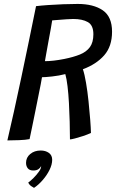

<svg xmlns="http://www.w3.org/2000/svg" viewBox="-20 -682 587 951"><path d="M16.5 13.5Q31.5 -50 49 -129.2Q66.5 -208.5 85.2 -296.8Q104 -385 122.5 -475.5Q141 -566 158.5 -651.5Q182.5 -654.5 218.5 -657Q254.5 -659.5 293.2 -661Q332 -662.5 364.5 -662.5Q443 -662.5 489 -631Q535 -599.5 535 -525Q535 -452.5 496.2 -408.2Q457.5 -364 390.5 -339Q399 -314.5 406.2 -271.5Q413.5 -228.5 418.5 -180.2Q423.5 -132 426.8 -89.5Q430 -47 430.5 -23.5Q413.5 -15.5 391.5 -8.2Q369.5 -1 351 3.8Q332.5 8.5 326.5 8.5Q326.5 -32 325.2 -78.8Q324 -125.5 321.5 -171.2Q319 -217 314.5 -254.8Q310 -292.5 303.5 -315Q272.5 -307 237.8 -303.2Q203 -299.5 188 -299.5Q187 -291 181.8 -264.8Q176.5 -238.5 169.2 -202Q162 -165.5 154 -126.2Q146 -87 138.8 -51.8Q131.5 -16.5 126.5 7Q107 11 74.8 12.2Q42.5 13.5 16.5 13.5ZM202.5 -379Q243 -379 298.5 -390Q343.5 -399 375.8 -412Q408 -425 425.2 -448.5Q442.5 -472 442.5 -512.5Q442.5 -557 415.2 -572.5Q388 -588 342.5 -588Q331.5 -588 309.2 -586.5Q287 -585 266 -583.2Q245 -581.5 238.5 -581Q237 -570 231.8 -541Q226.5 -512 220.2 -478Q214 -444 209 -416Q204 -388 202.5 -379ZM148.5 248.5Q144.5 246.5 134.5 239.8Q124.5 233 120 222Q131 214.5 145.8 199.8Q160.5 185 171.8 169.5Q183 154 183.5 144.5Q184 142 183.5 141Q180 149 170.5 155.8Q161 162.5 145 162.5Q126.5 162.5 117.8 151.8Q109 141 109 124.5Q109 98 129.8 80.8Q150.5 63.5 181.5 63.5Q205.5 63.5 222 75.2Q238.5 87 238.5 109.5Q238.5 133 225.2 159.8Q212 186.5 191.2 210.2Q170.5 234 148.5 248.5Z"/></svg>

Font: Grandstander
Style: Italic
Weight: 400
Italic angle: -15°
Designer: Tyler Finck
Foundry: Etcetera Type Co
Version: Version 1.200; ttfautohint (v1.8.3)